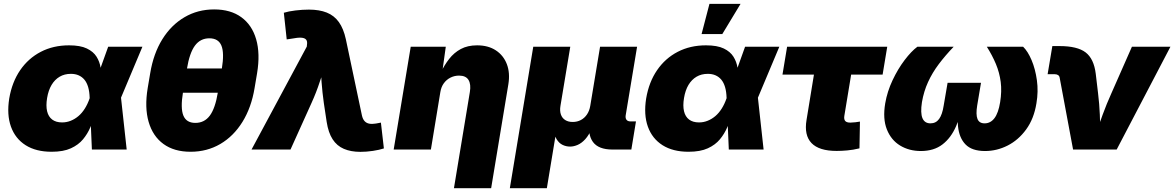

<svg xmlns="http://www.w3.org/2000/svg" viewBox="-20 -789 6195 1013"><path d="M252.4 11.7Q169.9 11.7 115.2 -22.9Q60.5 -57.6 37.8 -120.8Q15.1 -184.1 28.8 -270Q43.5 -356 86.4 -418.7Q129.4 -481.4 195.3 -515.6Q261.2 -549.8 344.2 -549.8Q403.8 -549.8 438.2 -533.2Q472.7 -516.6 489.3 -490Q505.9 -463.4 510.7 -432.4Q515.6 -401.4 516.1 -372.6H573.2L618.2 -275.9L648.4 0H464.8L453.1 -272.5Q452.1 -305.7 445.1 -329.6Q438 -353.5 425.3 -368.7Q412.6 -383.8 394.8 -391.6Q377 -399.4 354 -399.4Q320.3 -399.4 294.7 -384.3Q269 -369.1 252.2 -341.1Q235.4 -313 228.5 -272Q221.7 -231 228.5 -202.1Q235.4 -173.3 255.4 -158.2Q275.4 -143.1 307.6 -143.1Q331.5 -143.1 353.3 -151.9Q375 -160.6 393.8 -176.5Q412.6 -192.4 427.5 -216.1Q442.4 -239.7 452.6 -269.5L550.8 -542.5H731.4L616.7 -269.5L540.5 -177.7H480Q469.7 -148.4 455.8 -115.7Q441.9 -83 418 -54Q394 -24.9 354.2 -6.6Q314.5 11.7 252.4 11.7Z M985.4 11.7Q898.9 11.7 842.5 -29.3Q786.1 -70.3 764.2 -146Q742.2 -221.7 759.3 -324.7L772.5 -402.8Q789.6 -506.3 836.4 -581.8Q883.3 -657.2 953.4 -698.2Q1023.4 -739.3 1109.9 -739.3Q1196.8 -739.3 1253.2 -698.2Q1309.6 -657.2 1331.5 -581.8Q1353.5 -506.3 1336.4 -402.8L1323.2 -324.7Q1306.2 -221.7 1259.3 -146Q1212.4 -70.3 1142.3 -29.3Q1072.3 11.7 985.4 11.7ZM1010.7 -140.6Q1058.6 -140.6 1087.2 -179.2Q1115.7 -217.8 1129.4 -301.3L1150.4 -426.3Q1164.1 -509.8 1148.2 -548.3Q1132.3 -586.9 1084.5 -586.9Q1037.1 -586.9 1008.5 -548.3Q980 -509.8 966.3 -426.3L945.3 -301.3Q931.6 -217.8 947.5 -179.2Q963.4 -140.6 1010.7 -140.6ZM919.9 -299.8 941.4 -427.7H1173.3L1151.9 -299.8Z M1307.1 0 1598.6 -543 1599.6 -552.7Q1602.5 -570.8 1595.2 -579.8Q1587.9 -588.9 1569.3 -590.1Q1550.8 -591.3 1519 -585L1492.7 -581.1L1477.5 -721.7Q1502.9 -729.5 1539.3 -733.9Q1575.7 -738.3 1609.9 -738.3Q1664.6 -738.3 1703.9 -722.7Q1743.2 -707 1767.8 -672.6Q1792.5 -638.2 1804.7 -582L1889.6 -179.7Q1894 -160.2 1903.8 -149.7Q1913.6 -139.2 1928.5 -136.5Q1943.4 -133.8 1963.4 -137.2L1989.7 -142.1L2005.4 -5.9Q1981.4 2 1947.5 7.1Q1913.6 12.2 1881.3 12.2Q1831.1 12.2 1794.2 -3.7Q1757.3 -19.5 1734.9 -54.2Q1712.4 -88.9 1703.6 -145.5L1688.5 -245.6Q1680.7 -300.8 1676.5 -357.4Q1672.4 -414.1 1671.4 -481H1709Q1685.5 -414.1 1667.2 -357.7Q1648.9 -301.3 1623.5 -245.6L1512.7 0Z M2303.2 -302.7 2253.4 0H2057.1L2147 -542.5H2332L2312.5 -402.8L2304.2 -403.3Q2324.2 -445.3 2349.9 -478.3Q2375.5 -511.2 2411.4 -530.5Q2447.3 -549.8 2497.1 -549.8Q2555.7 -549.8 2595.9 -523.4Q2636.2 -497.1 2654.1 -450.7Q2671.9 -404.3 2662.1 -344.2L2571.3 204.1H2375L2459 -303.7Q2465.8 -344.2 2451.9 -367.2Q2438 -390.1 2401.9 -390.1Q2377.9 -390.1 2356.9 -379.6Q2335.9 -369.1 2321.8 -349.9Q2307.6 -330.6 2303.2 -302.7Z M2669.9 204.1 2793.5 -542.5H2988.8L2937 -230.5Q2932.6 -204.1 2939.2 -185.1Q2945.8 -166 2961.9 -155.8Q2978 -145.5 3001.5 -145.5Q3025.4 -145.5 3044.7 -155.8Q3064 -166 3076.9 -185.1Q3089.8 -204.1 3094.2 -230.5L3146 -542.5H3341.3L3281.2 -180.7Q3278.8 -165.5 3285.4 -157Q3292 -148.4 3307.1 -148.4H3335.4L3311 0H3211.4Q3137.7 0 3108.4 -40Q3079.1 -80.1 3091.3 -154.3L3099.6 -203.6H3127Q3118.2 -148.9 3102.8 -112.5Q3087.4 -76.2 3068.1 -54.9Q3048.8 -33.7 3028.1 -24.7Q3007.3 -15.6 2987.8 -15.6Q2966.8 -15.6 2948 -24.7Q2929.2 -33.7 2916.5 -54.9Q2903.8 -76.2 2900.1 -112.5Q2896.5 -148.9 2905.3 -203.6H2932.6L2865.2 204.1Z M3612.8 11.7Q3530.3 11.7 3475.6 -22.9Q3420.9 -57.6 3398.2 -120.8Q3375.5 -184.1 3389.2 -270Q3403.8 -356 3446.8 -418.7Q3489.7 -481.4 3555.7 -515.6Q3621.6 -549.8 3704.6 -549.8Q3764.2 -549.8 3798.6 -533.2Q3833 -516.6 3849.6 -490Q3866.2 -463.4 3871.1 -432.4Q3876 -401.4 3876.5 -372.6H3933.6L3978.5 -275.9L4008.8 0H3825.2L3813.5 -272.5Q3812.5 -305.7 3805.4 -329.6Q3798.3 -353.5 3785.6 -368.7Q3772.9 -383.8 3755.1 -391.6Q3737.3 -399.4 3714.4 -399.4Q3680.7 -399.4 3655 -384.3Q3629.4 -369.1 3612.5 -341.1Q3595.7 -313 3588.9 -272Q3582 -231 3588.9 -202.1Q3595.7 -173.3 3615.7 -158.2Q3635.7 -143.1 3668 -143.1Q3691.9 -143.1 3713.6 -151.9Q3735.4 -160.6 3754.2 -176.5Q3772.9 -192.4 3787.8 -216.1Q3802.7 -239.7 3813 -269.5L3911.1 -542.5H4091.8L3977.1 -269.5L3900.9 -177.7H3840.3Q3830.1 -148.4 3816.2 -115.7Q3802.2 -83 3778.3 -54Q3754.4 -24.9 3714.6 -6.6Q3674.8 11.7 3612.8 11.7ZM3681.6 -609.4 3723.1 -768.6H3887.2L3791 -609.4Z M4394 7.3Q4301.3 7.3 4261.5 -34.2Q4221.7 -75.7 4235.4 -156.7L4274.4 -395.5H4108.4L4132.8 -542.5H4661.1L4636.7 -395.5H4470.7L4434.6 -176.8Q4432.1 -159.2 4439.5 -150.6Q4446.8 -142.1 4466.8 -142.1Q4476.6 -142.1 4493.4 -144Q4510.3 -146 4517.1 -147.5L4514.6 -6.3Q4480.5 2 4450.4 4.6Q4420.4 7.3 4394 7.3Z M4838.4 7.8Q4776.9 7.8 4729.2 -21Q4681.6 -49.8 4659.2 -106Q4636.7 -162.1 4650.4 -243.7Q4661.1 -306.2 4689.2 -365.7Q4717.3 -425.3 4752.7 -471.9Q4788.1 -518.6 4820.3 -542.5H5011.7Q4967.3 -496.1 4933.1 -450.7Q4898.9 -405.3 4876.5 -356.2Q4854 -307.1 4844.2 -250Q4835.4 -192.9 4846.9 -165.5Q4858.4 -138.2 4889.2 -138.2Q4918 -138.2 4934.8 -161.4Q4951.7 -184.6 4959 -232.4L4979.5 -352.1H5155.8L5135.7 -232.4Q5127.9 -184.6 5137.2 -161.4Q5146.5 -138.2 5174.8 -138.2Q5206.1 -138.2 5226.8 -165.5Q5247.6 -192.9 5256.8 -250Q5266.1 -307.6 5259.8 -356.7Q5253.4 -405.8 5234.4 -451.4Q5215.3 -497.1 5186.5 -542.5H5377.9Q5402.8 -518.6 5422.6 -471.9Q5442.4 -425.3 5450.7 -365.7Q5459 -306.2 5448.2 -243.7Q5435.1 -162.1 5394 -106Q5353 -49.8 5296.1 -21Q5239.3 7.8 5177.2 7.8Q5107.9 7.8 5074.2 -26.9Q5040.5 -61.5 5034.4 -123.3Q5028.3 -185.1 5041 -266.6H5065.4Q5051.3 -185.1 5024.4 -123.3Q4997.6 -61.5 4952.4 -26.9Q4907.2 7.8 4838.4 7.8Z M5641.6 0 5570.8 -379.4Q5569.3 -388.2 5562.5 -392.8Q5555.7 -397.5 5544.4 -397.5H5507.3L5532.2 -545.9H5570.8Q5664.1 -545.9 5707.8 -512.5Q5751.5 -479 5761.2 -399.9L5773.4 -296.9Q5780.3 -241.7 5782.7 -184.6Q5785.2 -127.4 5786.6 -61.5H5753.9Q5776.9 -127.4 5797.9 -184.6Q5818.8 -241.7 5843.8 -296.9L5952.1 -542.5H6155.3L5871.6 0Z"/></svg>

Font: Inter 16pt Black
Style: Italic
Weight: 900
Italic angle: -9.3988°
Version: Version 4.001;git-66647c0bb